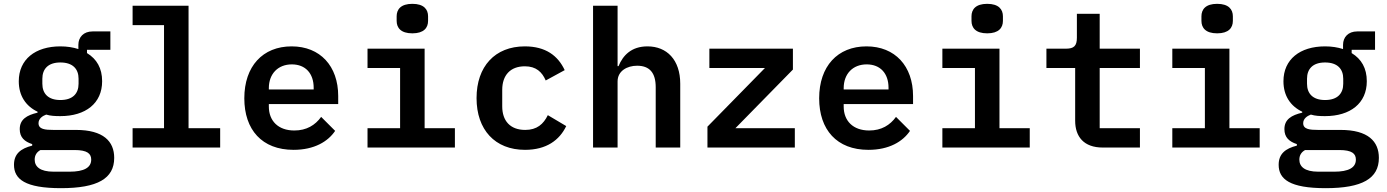

<svg xmlns="http://www.w3.org/2000/svg" viewBox="-20 -770 7240 1002"><path d="M576 54C576 -32 520 -92 376 -92H259C216 -92 181 -95 181 -127C181 -151 202 -165 221 -172C244 -165 268 -164 295 -164C427 -164 513 -231 513 -346C513 -414 485 -462 434 -493V-510H556V-606H463C416 -606 389 -576 389 -536V-514C361 -523 330 -528 295 -528C164 -528 78 -460 78 -346C78 -270 115 -216 176 -187V-182C120 -169 83 -147 83 -96C83 -53 108 -31 148 -18V-10C88 5 53 33 53 90C53 165 111 212 298 212C489 212 576 162 576 54ZM456 63C456 105 418 126 343 126H260C188 126 161 99 161 63C161 41 171 24 191 13H369C436 13 456 32 456 63ZM295 -248C231 -248 201 -282 201 -333V-359C201 -410 231 -444 295 -444C360 -444 390 -410 390 -359V-333C390 -282 360 -248 295 -248Z M672 0H1129V-101H964V-740H672V-639H836V-101H672Z M1512 12C1621 12 1692 -32 1729 -87L1656 -160C1625 -117 1580 -89 1516 -89C1432 -89 1383 -139 1383 -214V-227H1745V-269C1745 -425 1651 -528 1502 -528C1351 -528 1255 -424 1255 -257C1255 -93 1347 12 1512 12ZM1503 -434C1574 -434 1617 -387 1617 -312V-303H1383V-310C1383 -385 1431 -434 1503 -434Z M2132 -596C2192 -596 2214 -625 2214 -661V-685C2214 -721 2192 -750 2132 -750C2072 -750 2050 -721 2050 -685V-661C2050 -625 2072 -596 2132 -596ZM1898 0H2354V-101H2196V-516H1898V-415H2068V-101H1898Z M2720 12C2832 12 2900 -39 2935 -112L2839 -169C2816 -122 2782 -92 2721 -92C2642 -92 2601 -140 2601 -215V-301C2601 -377 2643 -424 2719 -424C2778 -424 2809 -394 2828 -350L2927 -404C2892 -479 2828 -528 2719 -528C2563 -528 2467 -423 2467 -258C2467 -93 2563 12 2720 12Z M3075 0H3203V-345C3203 -400 3253 -427 3305 -427C3370 -427 3402 -390 3402 -315V0H3530V-333C3530 -458 3460 -528 3359 -528C3275 -528 3231 -481 3208 -425H3203V-740H3075Z M4128 0V-101H3818L4118 -407V-516H3682V-415H3972L3672 -109V0Z M4512 12C4621 12 4692 -32 4729 -87L4656 -160C4625 -117 4580 -89 4516 -89C4432 -89 4383 -139 4383 -214V-227H4745V-269C4745 -425 4651 -528 4502 -528C4351 -528 4255 -424 4255 -257C4255 -93 4347 12 4512 12ZM4503 -434C4574 -434 4617 -387 4617 -312V-303H4383V-310C4383 -385 4431 -434 4503 -434Z M5132 -596C5192 -596 5214 -625 5214 -661V-685C5214 -721 5192 -750 5132 -750C5072 -750 5050 -721 5050 -685V-661C5050 -625 5072 -596 5132 -596ZM4898 0H5354V-101H5196V-516H4898V-415H5068V-101H4898Z M5929 0V-101H5719V-415H5929V-516H5719V-698H5600V-573C5600 -530 5584 -516 5543 -516H5441V-415H5591V-140C5591 -57 5636 0 5735 0Z M6332 -596C6392 -596 6414 -625 6414 -661V-685C6414 -721 6392 -750 6332 -750C6272 -750 6250 -721 6250 -685V-661C6250 -625 6272 -596 6332 -596ZM6098 0H6554V-101H6396V-516H6098V-415H6268V-101H6098Z M7176 54C7176 -32 7120 -92 6976 -92H6859C6816 -92 6781 -95 6781 -127C6781 -151 6802 -165 6821 -172C6844 -165 6868 -164 6895 -164C7027 -164 7113 -231 7113 -346C7113 -414 7085 -462 7034 -493V-510H7156V-606H7063C7016 -606 6989 -576 6989 -536V-514C6961 -523 6930 -528 6895 -528C6764 -528 6678 -460 6678 -346C6678 -270 6715 -216 6776 -187V-182C6720 -169 6683 -147 6683 -96C6683 -53 6708 -31 6748 -18V-10C6688 5 6653 33 6653 90C6653 165 6711 212 6898 212C7089 212 7176 162 7176 54ZM7056 63C7056 105 7018 126 6943 126H6860C6788 126 6761 99 6761 63C6761 41 6771 24 6791 13H6969C7036 13 7056 32 7056 63ZM6895 -248C6831 -248 6801 -282 6801 -333V-359C6801 -410 6831 -444 6895 -444C6960 -444 6990 -410 6990 -359V-333C6990 -282 6960 -248 6895 -248Z"/></svg>

Font: IBM Mono SemiBold
Style: Regular
Weight: 600
Monospace: yes
Designer: Mike Abbink, Paul van der Laan, Pieter van Rosmalen
Foundry: Bold Monday
Version: Version 2.3